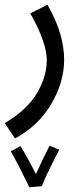

<svg xmlns="http://www.w3.org/2000/svg" viewBox="-47 -359 349 817"><path d="M226 -106Q226 -155 210 -212.5Q194 -270 155 -339L82 -302Q152 -178 152 -103Q152 -33 110 38Q68 109 -27 165L17 230Q115 178 170.5 84.5Q226 -9 226 -106ZM131 433Q142 404 168.5 350.5Q195 297 205 278L164 261Q158 272 139.5 310Q121 348 106 382Q92 354 71.5 316.5Q51 279 40 263L-1 285Q16 314 40.5 362.5Q65 411 78 438Z"/></svg>

Font: Noto Sans Arabic Condensed
Style: Regular
Weight: 400
Width: 3
Designer: Nadine Chahine
Foundry: Monotype Imaging Inc.
Version: 1.001